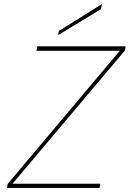

<svg xmlns="http://www.w3.org/2000/svg" viewBox="-20 -929 641 949"><path d="M597 -679 42 -21H476L472 0H14L18 -20L572 -678H160L165 -700H601ZM484 -909 479 -884 267 -755 271 -776Z"/></svg>

Font: Albert Sans Thin
Style: Italic
Weight: 250
Italic angle: -11.25°
Designer: Andreas Rasmussen
Foundry: a.Foundry
Version: Version 1.025